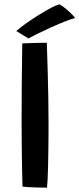

<svg xmlns="http://www.w3.org/2000/svg" viewBox="-20 -858 366 884"><path d="M196.5 6Q182.5 6 161.8 5.5Q141 5 120 4Q99 3 83.5 1Q82.5 -34.5 81.5 -87.5Q80.5 -140.5 80 -198.8Q79.5 -257 79.5 -307.5Q79.5 -381.5 80.2 -470.5Q81 -559.5 82.5 -658Q89 -658.5 103 -659Q117 -659.5 134 -660Q151 -660.5 167.5 -660.8Q184 -661 195.5 -661Q197.5 -602 199.5 -535.8Q201.5 -469.5 202.5 -404.2Q203.5 -339 203.5 -283Q203.5 -257 203.2 -223.8Q203 -190.5 202.5 -155.5Q202 -120.5 201.2 -88.2Q200.5 -56 199.2 -31.2Q198 -6.5 196.5 6ZM254 -838Q271 -828.5 286.2 -815.2Q301.5 -802 312.2 -791Q323 -780 325.5 -775Q307.5 -770.5 276.8 -758.2Q246 -746 212.5 -730.8Q179 -715.5 151.2 -701.8Q123.5 -688 111 -681L55 -715Q71 -729.5 98.5 -749.2Q126 -769 157 -788.2Q188 -807.5 214.2 -821.5Q240.5 -835.5 254 -838Z"/></svg>

Font: Grandstander Thin Medium
Style: Regular
Weight: 500
Version: Version 1.200